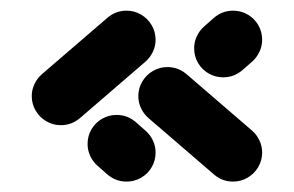

<svg xmlns="http://www.w3.org/2000/svg" viewBox="-20 -443 562 367"><path d="M277.4 -151.5Q277.4 -136.3 270 -123.5Q262.6 -110.7 249.8 -103.3Q237 -95.9 221.9 -95.9Q201.1 -95.9 185.2 -109.6L166.7 -125.9Q157.8 -133.7 152.6 -144.6Q147.4 -155.6 147.4 -167.8Q147.4 -183 154.8 -195.7Q162.2 -208.5 175 -215.9Q187.8 -223.3 203 -223.3Q223.7 -223.3 239.6 -209.6L258.1 -193.3Q267 -185.6 272.2 -174.6Q277.4 -163.7 277.4 -151.5ZM221.9 -422.6Q236.7 -422.6 249.4 -415.2Q262.2 -407.8 269.8 -395Q277.4 -382.2 277.4 -367Q277.4 -354.8 272.2 -343.9Q267 -333 258.1 -325.2L133 -217.4Q117 -203.7 96.3 -203.7Q81.5 -203.7 68.7 -211.1Q55.9 -218.5 48.3 -231.3Q40.7 -244.1 40.7 -259.3Q40.7 -271.5 45.9 -282.4Q51.1 -293.3 60 -301.1L185.2 -408.9Q201.1 -422.6 221.9 -422.6ZM406.7 -295.2Q391.5 -295.2 378.7 -302.6Q365.9 -310 358.5 -322.8Q351.1 -335.6 351.1 -350.7Q351.1 -363 356.3 -373.9Q361.5 -384.8 370.4 -392.6L388.9 -408.9Q404.8 -422.6 425.6 -422.6Q440.7 -422.6 453.5 -415.2Q466.3 -407.8 473.7 -395Q481.1 -382.2 481.1 -367Q481.1 -354.8 475.9 -343.9Q470.7 -333 461.9 -325.2L443.3 -308.9Q427.4 -295.2 406.7 -295.2ZM244.4 -259.3Q244.4 -274.4 252 -287.2Q259.6 -300 272.4 -307.4Q285.2 -314.8 300 -314.8Q320.7 -314.8 336.7 -301.1L461.9 -193.3Q470.7 -185.6 475.9 -174.6Q481.1 -163.7 481.1 -151.5Q481.1 -136.3 473.5 -123.5Q465.9 -110.7 453.1 -103.3Q440.4 -95.9 425.6 -95.9Q404.8 -95.9 388.9 -109.6L263.7 -217.4Q254.8 -225.2 249.6 -236.1Q244.4 -247 244.4 -259.3Z"/></svg>

Font: 26F Galaxy Sans Black
Style: Regular
Weight: 900
Designer: C₂₉H₂₅N₃O₅
Version: Version 1.100